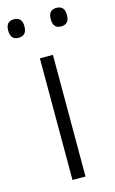

<svg xmlns="http://www.w3.org/2000/svg" viewBox="-124 -765 484 811"><g transform="rotate(-15 117.5 -360.0)"><path d="M145 0H88V-532H145ZM-11 -680Q-11 -720 24 -720Q60 -720 60 -680Q60 -639 24 -639Q-11 -639 -11 -680ZM175 -680Q175 -720 210 -720Q246 -720 246 -680Q246 -639 210 -639Q175 -639 175 -680Z"/></g></svg>

Font: Noto Sans Arabic Light
Style: Regular
Weight: 300
Designer: Monotype Design Team, Nadine Chahine, Nizar Qandah and Khaled Hosny
Foundry: Monotype Imaging Inc.
Version: Version 2.012; ttfautohint (v1.8.4.7-5d5b)